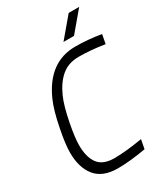

<svg xmlns="http://www.w3.org/2000/svg" viewBox="-275 -1288 1242 1419"><g transform="rotate(-30 345.5 -578.5)"><path d="M414.1 -1000 554.7 -1166.7H644.5L503.9 -1000ZM132.2 -281.2Q132.2 -179 173.5 -123.4Q214.8 -67.7 311.8 -67.7Q408.2 -67.7 551.4 -91.8L536.5 -13.7Q397.8 10.4 296.9 10.4Q168.6 10.4 107.7 -63.8Q46.9 -138 46.9 -266.9Q46.9 -337.9 71 -458.3Q97.7 -598.3 134.1 -679.7Q244.8 -927.1 472.7 -927.1Q576.2 -927.1 690.8 -908.2L675.8 -830.1Q557.9 -849 457 -849Q369.1 -849 310.5 -800.5Q252 -752 211.6 -661.5Q180.3 -591.8 154.3 -458.3Q132.2 -342.4 132.2 -281.2Z"/></g></svg>

Font: Monoid
Style: Italic
Weight: 400
Width: 4
Italic angle: -11°
Monospace: yes
Version: Version 0.61